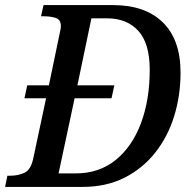

<svg xmlns="http://www.w3.org/2000/svg" viewBox="-40 -734 747 754"><path d="M-20 0 -11 -44H1Q32 -44 57 -56Q82 -68 91 -114L141 -348H56L67 -399H152L194 -601Q196 -609 197.5 -617.5Q199 -626 199 -632Q199 -657 179 -663.5Q159 -670 133 -670H121L131 -714H404Q530 -714 599.5 -646Q669 -578 669 -449Q669 -359 644 -278Q619 -197 569.5 -134.5Q520 -72 448.5 -36Q377 0 284 0ZM257 -53Q349 -53 414 -105.5Q479 -158 513.5 -250Q548 -342 548 -460Q548 -564 503 -613Q458 -662 381 -662H319L264 -399H409L398 -348H253L190 -53Z"/></svg>

Font: Noto Serif SemiCondensed Medium
Style: Italic
Weight: 500
Width: 4
Italic angle: -12°
Designer: Monotype Design Team
Foundry: Monotype Imaging Inc.
Version: Version 2.013